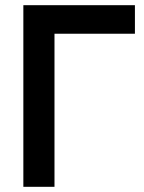

<svg xmlns="http://www.w3.org/2000/svg" viewBox="-20 -720 555 740"><path d="M70 -700H500V-590H190V0H70Z"/></svg>

Font: PT Root UI Bold
Style: Regular
Weight: 700
Designer: Vitaly Kuzmin
Foundry: ParaType Ltd.
Version: Version 2.000G